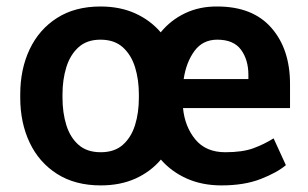

<svg xmlns="http://www.w3.org/2000/svg" viewBox="-20 -558 944 588"><path d="M42 -258.8V-269Q42 -346.2 70.8 -407Q99.6 -467.8 154.5 -502.9Q209.5 -538.1 287.6 -538.1Q347.7 -538.1 394 -517.1Q440.4 -496.1 472.2 -459Q502.9 -496.6 547.1 -517.6Q591.3 -538.6 645.5 -538.1Q753.9 -538.1 811 -472.9Q868.2 -407.7 868.2 -300.8V-227.1H540.5Q545.9 -170.4 578.1 -131.1Q610.4 -91.8 669.9 -91.8Q722.7 -91.8 755.9 -104Q789.1 -116.2 817.9 -134.3L855.5 -52.2Q827.6 -28.8 777.6 -9.5Q727.5 9.8 658.2 9.8Q599.1 9.8 552 -11.2Q504.9 -32.2 472.7 -69.3Q441.4 -32.2 395 -11.2Q348.6 9.8 288.6 9.8Q210 9.8 154.8 -25.4Q99.6 -60.5 70.8 -121.3Q42 -182.1 42 -258.8ZM645.5 -436.5Q601.1 -436.5 575.7 -402.1Q550.3 -367.7 542.5 -315.9H740.7V-328.6Q740.7 -375 718 -405.8Q695.3 -436.5 645.5 -436.5ZM171.4 -269V-258.8Q171.4 -212.9 183.1 -175Q194.8 -137.2 220.5 -114.5Q246.1 -91.8 288.6 -91.8Q330.6 -91.8 356.2 -114.5Q381.8 -137.2 393.6 -175Q405.3 -212.9 405.3 -258.8V-269Q405.3 -314 393.6 -352.1Q381.8 -390.1 356 -413.3Q330.1 -436.5 287.6 -436.5Q246.1 -436.5 220.5 -413.3Q194.8 -390.1 183.1 -352.1Q171.4 -314 171.4 -269Z"/></svg>

Font: Vazirmatn RD SemiBold
Style: Regular
Weight: 600
Designer: Saber Rastikerdar
Foundry: Saber Rastikerdar
Version: Version 32.102